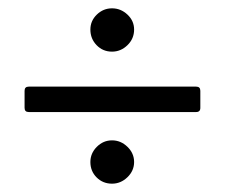

<svg xmlns="http://www.w3.org/2000/svg" viewBox="-20 -564 540 461"><path d="M197 -493Q197 -514 212.5 -529Q228 -544 249 -544Q270 -544 286 -529Q302 -514 302 -493Q302 -471 286 -455.5Q270 -440 249 -440Q227 -440 212 -455.5Q197 -471 197 -493ZM39 -305V-346Q39 -356 49 -356H451Q461 -356 461 -346V-305Q461 -295 451 -295H49Q39 -295 39 -305ZM197 -175Q197 -196 212.5 -211.5Q228 -227 249 -227Q270 -227 286 -211.5Q302 -196 302 -175Q302 -154 286 -138.5Q270 -123 249 -123Q227 -123 212 -138Q197 -153 197 -175Z"/></svg>

Font: Barlow
Style: Regular
Weight: 400
Designer: Jeremy Tribby
Foundry: Tribby Type
Version: Version 1.408;December 10, 2018;FontCreator 11.5.0.2430 64-b